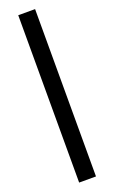

<svg xmlns="http://www.w3.org/2000/svg" viewBox="-212 -902 735 1234"><g transform="rotate(-20 155.5 -285.5)"><path d="M97.7 286.1V-858.4H212.9V286.1Z"/></g></svg>

Font: Gen Shin Gothic Heavy
Style: Bold
Weight: 900
Designer: [Source Han Sans]
Ryoko NISHIZUKA  (kana & ideographs); Paul D. Hunt (Latin, Greek & Cyrillic); Wenlong ZHANG  (bopomofo
Version: Version 1.002.20150607